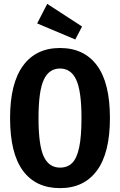

<svg xmlns="http://www.w3.org/2000/svg" viewBox="-20 -956 620 992"><path d="M548 -346Q548 -166 481 -75Q414 16 290 16Q165 16 98.5 -74Q32 -164 32 -346Q32 -525 99 -616.5Q166 -708 290 -708Q414 -708 481 -618Q548 -528 548 -346ZM179 -346Q179 -205 206 -147.5Q233 -90 290 -90Q329 -90 353 -114Q377 -138 389 -194Q401 -250 401 -346Q401 -485 374 -543.5Q347 -602 290 -602Q233 -602 206 -543.5Q179 -485 179 -346ZM224 -936 404 -819 369 -752 172 -835Z"/></svg>

Font: Fira Sans Extra Condensed SemiBold
Style: Regular
Weight: 600
Width: 1
Designer: Carrois Corporate & Edenspiekermann AG
Foundry: Carrois Corporate GbR & Edenspiekermann AG
Version: Version 4.203